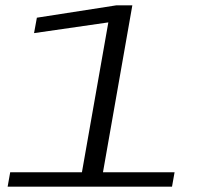

<svg xmlns="http://www.w3.org/2000/svg" viewBox="-20 -696 792 716"><path d="M8.5 0 18 -53.5H285.5L384 -612.5L107 -572.5L117.5 -630L413 -676H473.5L364 -53.5H631L621.5 0Z"/></svg>

Font: Anybody UltraExpanded Light
Style: Italic
Weight: 300
Width: 9
Italic angle: -10°
Designer: Tyler Finck
Foundry: Etcetera Type Company
Version: Version 1.010; ttfautohint (v1.8.3) -l 8 -r 50 -G 200 -x 14 